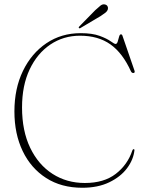

<svg xmlns="http://www.w3.org/2000/svg" viewBox="-20 -870 688 906"><path d="M614.5 -162Q610 -117 579.5 -76.2Q549 -35.5 495.5 -9.8Q442 16 368.5 16Q269.5 16 197.8 -30Q126 -76 87 -157.2Q48 -238.5 48 -344Q48 -452 88.2 -535.2Q128.5 -618.5 199 -666Q269.5 -713.5 360.5 -713.5Q415.5 -713.5 450 -700.8Q484.5 -688 502.2 -675.2Q520 -662.5 525 -662.5Q532 -662.5 535.5 -674Q539 -685.5 542 -696.8Q545 -708 550.5 -708Q556 -708 558 -701L614.5 -537Q618.5 -526 609 -525.5Q602 -525.5 598 -533Q559 -619.5 501.2 -660.5Q443.5 -701.5 357.5 -701.5Q279.5 -701.5 217.5 -659.8Q155.5 -618 119.8 -542.2Q84 -466.5 84 -363Q84 -252.5 122.5 -172.5Q161 -92.5 228 -49.5Q295 -6.5 380.5 -6.5Q470.5 -6.5 526.2 -49.5Q582 -92.5 604.5 -160Q607 -166.5 611 -166Q614.5 -166 614.5 -162ZM429.5 -822Q444.5 -836 454.5 -843.8Q464.5 -851.5 475 -849Q484 -847 487.5 -840.2Q491 -833.5 489 -826.5Q486.5 -817.5 477.5 -810.2Q468.5 -803 456 -795L360 -738Q355.5 -734.5 352.5 -738Q349.5 -740.5 354.5 -745.5Z"/></svg>

Font: Fraunces 72pt S000 Thin
Style: Regular
Weight: 100
Version: Version 1.000; ttfautohint (v1.8.3)